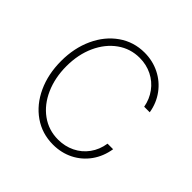

<svg xmlns="http://www.w3.org/2000/svg" viewBox="-147 -669 811 811"><g transform="rotate(45 259.0 -263.5)"><path d="M49.8 -263.7Q49.8 -340.8 78.6 -403.6Q107.4 -466.3 158.7 -502.2Q210 -538.1 274.4 -538.1Q322.8 -538.1 364 -517.6Q405.3 -497.1 432.6 -460Q460 -422.9 467.8 -375H434.6Q427.7 -413.6 405.5 -443.8Q383.3 -474.1 349.4 -491Q315.4 -507.8 275.4 -507.8Q220.2 -507.8 176 -476.3Q131.8 -444.8 106.4 -389.2Q81.1 -333.5 81.1 -263.7Q81.1 -195.3 105.7 -139.4Q130.4 -83.5 174.6 -51.5Q218.8 -19.5 275.4 -19.5Q315.9 -19.5 350.1 -36.1Q384.3 -52.7 406.7 -83.5Q429.2 -114.3 435.5 -155.3H468.8Q460.9 -106 434.1 -68.4Q407.2 -30.8 366 -10Q324.7 10.7 275.4 10.7Q210 10.7 158.7 -24.9Q107.4 -60.5 78.6 -123Q49.8 -185.5 49.8 -263.7Z"/></g></svg>

Font: Pretendard Std Thin
Style: Regular
Weight: 100
Designer: Base glyphs from Inter by Rasmus Andersson; Hangeul glyphs from Noto Sans CJK(Source Han Sans) by Jang Soo-young and Kan
Foundry: Kil Hyung-jin
Version: Version 1.309